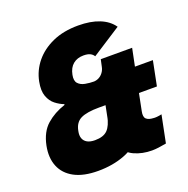

<svg xmlns="http://www.w3.org/2000/svg" viewBox="-127 -828 935 955"><g transform="rotate(-20 340.5 -350.0)"><path d="M414 -534Q408 -545 395 -551.5Q382 -558 360 -558Q327 -558 305 -540Q283 -522 276 -486Q270 -456 283 -441.5Q296 -427 319.5 -422.5Q343 -418 370 -418H642L617 -288H345Q280 -288 248 -272.5Q216 -257 208 -214Q203 -191 209 -175Q215 -159 230.5 -150.5Q246 -142 271 -142Q316 -142 337.5 -164Q359 -186 369 -235L399 -388H570L540 -235Q523 -147 480 -94Q437 -41 374 -17Q311 7 234 7Q157 7 108.5 -19Q60 -45 41 -91.5Q22 -138 34 -199Q48 -268 89 -304Q130 -340 188 -359V-363Q166 -371 144 -388Q122 -405 111 -435Q100 -465 109 -511Q120 -567 156 -611Q192 -655 250 -681Q308 -707 386 -707Q451 -707 497.5 -688.5Q544 -670 569 -634ZM569 -634 414 -534ZM362 -418Q378 -418 391.5 -425Q405 -432 414.5 -445Q424 -458 427 -474L435 -511H601L582 -418H677L651 -288H556L538 -198Q532 -169 544 -158Q556 -147 581 -146Q588 -145 599.5 -146Q611 -147 625 -150L596 -6Q574 -2 555 0.5Q536 3 520 3Q469 3 427 -16Q385 -35 365.5 -79Q346 -123 361 -198L379 -288H308L334 -418Z"/></g></svg>

Font: Albert Sans Black
Style: Italic
Weight: 900
Italic angle: -11.25°
Designer: Andreas Rasmussen
Foundry: a.Foundry
Version: Version 1.025